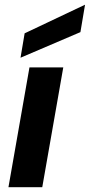

<svg xmlns="http://www.w3.org/2000/svg" viewBox="-20 -775 372 795"><path d="M15 0 102 -496H242L155 0ZM65 -536 82 -637 331 -755H332L313 -642Z"/></svg>

Font: DM Sans 28pt ExtraBold
Style: Italic
Weight: 800
Italic angle: -10°
Version: Version 4.004;gftools[0.9.30]